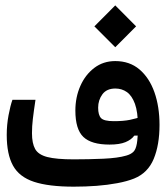

<svg xmlns="http://www.w3.org/2000/svg" viewBox="-20 -701 626 724"><path d="M258.3 2.9Q163.6 2.9 108.2 -15.4Q52.7 -33.7 29.1 -76.4Q5.4 -119.1 5.4 -192.4Q5.4 -230 12.2 -266.4Q19 -302.7 26.9 -324.7H113.8Q106.9 -278.8 103.8 -252Q100.6 -225.1 100.6 -198.7Q100.6 -160.6 112.5 -139.2Q124.5 -117.7 158.4 -108.9Q192.4 -100.1 258.3 -100.1Q314.5 -100.1 369.6 -102.5Q424.8 -105 456.1 -114.3Q473.1 -119.1 482.7 -128.2Q492.2 -137.2 496.1 -159.7Q500 -182.1 500 -226.6Q500 -278.8 488.8 -309.6Q477.5 -340.3 458.5 -353.8Q439.5 -367.2 415 -367.2Q382.3 -367.2 366.2 -345.5Q350.1 -323.7 350.1 -294.9Q350.1 -267.1 361.1 -255.6Q372.1 -244.1 409.2 -244.1Q445.3 -244.1 469.5 -249Q493.7 -253.9 521.5 -263.7L520 -190.4L486.3 -189.5Q475.6 -174.3 453.1 -165Q430.7 -155.8 393.1 -155.8Q324.7 -155.8 294.4 -184.6Q264.2 -213.4 264.2 -284.2Q264.2 -334.5 283 -377Q301.8 -419.4 335.7 -445.1Q369.6 -470.7 414.6 -470.7Q468.8 -470.7 505.9 -439.2Q543 -407.7 562.3 -353.3Q581.5 -298.8 581.5 -230Q581.5 -154.8 559.6 -101.8Q537.6 -48.8 485.8 -27.8Q459 -17.1 422.4 -10.3Q385.7 -3.4 344 -0.2Q302.2 2.9 258.3 2.9ZM414.6 -522.9 335.9 -601.6 414.6 -680.7 493.2 -601.6Z"/></svg>

Font: Cascadia Mono
Style: Regular
Weight: 400
Monospace: yes
Designer: Aaron Bell
Foundry: Saja Typeworks
Version: Version 2404.023